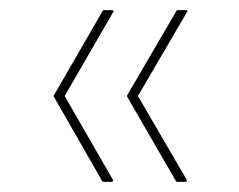

<svg xmlns="http://www.w3.org/2000/svg" viewBox="-20 -453 473 380"><path d="M331 -93Q329 -93 328 -95L232 -261Q231 -263 232 -265L329 -431Q330 -433 332 -433H347Q350 -433 350.5 -432Q351 -431 350 -429L253 -263L349 -98Q350 -96 349.5 -94.5Q349 -93 346 -93ZM186 -93Q183 -93 182 -95L87 -261Q85 -263 87 -265L183 -431Q184 -433 187 -433H202Q204 -433 204.5 -432Q205 -431 204 -429L108 -263L203 -98Q204 -96 203.5 -94.5Q203 -93 201 -93Z"/></svg>

Font: Sofia Sans Semi Condensed Thin
Style: Regular
Weight: 250
Version: Version 4.100